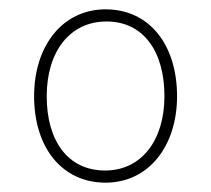

<svg xmlns="http://www.w3.org/2000/svg" viewBox="-20 -526 451 411"><path d="M206 -135C298 -135 359 -213 359 -320C359 -430 300 -506 206 -506C114 -506 53 -428 53 -320C53 -211 112 -135 206 -135ZM205 -161C125 -161 80 -225 80 -320C80 -415 129 -480 208 -480C287 -480 332 -416 332 -320C332 -226 283 -161 205 -161Z"/></svg>

Font: Noto Sans Devanagari UI ExtraCondensed Thin
Style: Regular
Weight: 100
Width: 2
Designer: Jelle Bosma - Monotype Design Team
Foundry: Monotype Imaging Inc.
Version: Version 2.004